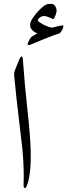

<svg xmlns="http://www.w3.org/2000/svg" viewBox="-20 -960 347 990"><path d="M307.1 -826.7Q307.1 -824.7 305.7 -818.6Q304.2 -812.5 300.8 -806.2Q297.4 -799.8 293 -793.9Q288.6 -788.1 282.7 -786.1Q273.4 -784.2 249 -775.1Q224.6 -766.1 198.2 -754.9Q165.5 -742.2 149.7 -734.9Q133.8 -727.5 128.9 -727.5Q126.5 -727.5 124.5 -729Q122.6 -730.5 122.6 -732.9Q122.6 -735.4 124.5 -740.2Q126.5 -745.1 129.6 -751Q132.8 -756.8 135.7 -761.5Q138.7 -766.1 140.6 -768.1Q142.1 -770 146.5 -772.9Q150.9 -775.9 155.8 -778.3L166 -784.2Q170.9 -786.6 173.3 -787.1Q168 -789.6 161.4 -793.2Q154.8 -796.9 149.2 -802Q143.6 -807.1 139.4 -814.2Q135.3 -821.3 135.3 -830.6Q135.3 -847.2 149.7 -868.2Q164.1 -889.2 180.2 -905.8Q193.4 -919.4 202.4 -926.3Q211.4 -933.1 218.3 -936.3Q225.1 -939.5 231.2 -939.7Q237.3 -939.9 244.6 -939.9Q257.8 -939.9 264.9 -927.7Q272 -915.5 272 -903.3Q272 -899.4 270 -892.8Q268.1 -886.2 265.4 -879.2Q262.7 -872.1 259.8 -866.9Q256.8 -861.8 255.4 -861.8Q252.4 -861.8 247.3 -864.3Q242.2 -866.7 235.1 -869.6Q228 -872.6 220.7 -875Q213.4 -877.4 207.5 -877.4Q195.3 -877.4 185.1 -869.4Q174.8 -861.3 174.8 -854Q174.8 -852.1 182.4 -846.4Q189.9 -840.8 200.9 -834.7Q211.9 -828.6 224.6 -823.7Q237.3 -818.8 247.6 -817.4Q255.4 -819.3 264.4 -821.3Q273.4 -823.2 281.2 -825.2Q289.6 -827.1 295.4 -828.1Q301.3 -829.1 303.2 -829.1Q307.1 -829.1 307.1 -826.7ZM81.1 -657.2Q92.8 -679.7 97.7 -659.2Q98.6 -652.8 98.6 -646.5Q106.4 -530.3 120.1 -407.2Q135.7 -268.6 138.2 -185.1Q141.6 -51.8 115.7 3.4Q109.9 14.2 104 6.8Q100.6 1 101.6 -7.3Q105 -87.4 95.7 -189Q94.7 -200.7 85.9 -272.9Q60.5 -484.4 53.2 -569.3Q51.8 -586.9 58.6 -602.1Z"/></svg>

Font: Simplified Naskh
Style: Regular
Weight: 400
Designer: SIL International
Foundry: Arabeyes
Version: 1.02_alpha